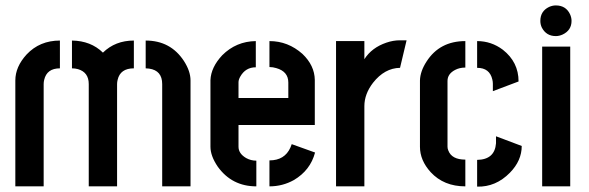

<svg xmlns="http://www.w3.org/2000/svg" viewBox="-20 -694 2194 715"><path d="M37.1 0V-394.5Q37.1 -445.3 79.1 -491.2Q127.9 -543 203.1 -543V-439.5Q154.3 -439.5 144.5 -396.5Q142.6 -388.7 142.6 -380.9V0ZM248 -439.5V-543Q318.4 -542 363.3 -498Q409.2 -543 478.5 -543V-439.5Q427.7 -439.5 418 -396.5Q416 -388.7 416 -380.9V0H310.5V-380.9Q310.5 -424.8 270.5 -436.5Q259.8 -439.5 248 -439.5ZM522.5 -439.5V-543Q615.2 -543 665 -466.8Q689.5 -428.7 689.5 -394.5V0H584V-380.9Q584 -431.6 535.2 -438.5Q529.3 -439.5 522.5 -439.5Z M763.7 -147.5V-395.5Q765.6 -443.4 807.6 -488.3Q859.4 -540 932.6 -541V-443.4Q894.5 -443.4 875 -409.2Q868.2 -397.5 868.2 -387.7V-329.1H1053.7V-386.7Q1053.7 -427.7 1008.8 -440.4Q996.1 -444.3 983.4 -444.3V-541Q1052.7 -541 1106.4 -493.2Q1151.4 -450.2 1152.3 -396.5V-228.5H868.2V-147.5Q868.2 -122.1 896.5 -105.5Q914.1 -95.7 934.6 -95.7V0Q843.8 0 791 -73.2Q763.7 -113.3 763.7 -147.5ZM983.4 0V-96.7Q1040 -96.7 1061.5 -144.5Q1064.5 -151.4 1066.4 -157.2L1153.3 -126Q1135.7 -59.6 1074.2 -23.4Q1032.2 0 983.4 0Z M1231.4 0V-541H1336.9V-473.6Q1364.3 -516.6 1418.9 -535.2Q1444.3 -543.9 1468.8 -543.9H1494.1L1469.7 -441.4Q1412.1 -440.4 1369.1 -385.7Q1336.9 -343.8 1336.9 -298.8V0Z M1543.9 -147.5Q1543.9 -96.7 1584 -52.7Q1632.8 0 1712.9 0V-99.6Q1662.1 -99.6 1649.4 -133.8Q1646.5 -140.6 1646.5 -147.5V-392.6Q1646.5 -418.9 1674.8 -433.6Q1691.4 -442.4 1712.9 -442.4V-541Q1617.2 -541 1568.4 -464.8Q1544.9 -428.7 1543.9 -394.5ZM1756.8 -441.4Q1803.7 -441.4 1813.5 -397.5Q1815.4 -389.6 1815.4 -381.8V-354.5L1911.1 -390.6Q1911.1 -462.9 1852.5 -508.8Q1809.6 -541 1756.8 -541ZM1756.8 1Q1826.2 2.9 1878.9 -50.8Q1922.9 -95.7 1922.9 -150.4L1827.1 -186.5V-160.2Q1822.3 -99.6 1756.8 -98.6Z M1992.2 -616.2Q1992.2 -652.3 2024.4 -668Q2037.1 -673.8 2049.8 -673.8Q2086.9 -673.8 2102.5 -641.6Q2108.4 -628.9 2108.4 -616.2Q2108.4 -581.1 2075.2 -565.4Q2062.5 -559.6 2049.8 -559.6Q2014.6 -559.6 1998 -590.8Q1992.2 -602.5 1992.2 -616.2ZM1999 0V-520.5H2103.5V0Z"/></svg>

Font: Post No Bills Jaffna
Style: Bold
Weight: 700
Designer: Kosala Senevirathne, Siva Puranthara, Lasantha Premarathna, Tharique Azeez
Foundry: Mooniak
Version: Version 1.220 ; ttfautohint (v1.6)